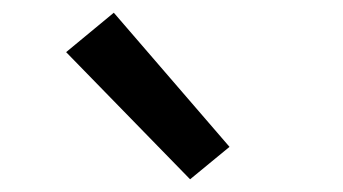

<svg xmlns="http://www.w3.org/2000/svg" viewBox="-20 -812 540 302"><path d="M279 -530 341 -581 159 -792 84 -730Z"/></svg>

Font: Iosevka SS08 Medium
Style: Regular
Weight: 500
Monospace: yes
Designer: Belleve Invis
Foundry: Belleve Invis
Version: Version 3.4.3; ttfautohint (v1.8.3)